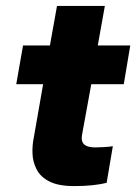

<svg xmlns="http://www.w3.org/2000/svg" viewBox="-20 -624 461 650"><path d="M231 6Q178 6 147.5 -9.5Q117 -25 104 -50.5Q91 -76 90 -104Q89 -132 94 -156L126 -339H35L58 -470H149L173 -604H335L311 -470H421L399 -339H289L258 -169Q255 -153 259 -143.5Q263 -134 274 -129.5Q285 -125 303 -125Q316 -125 332.5 -126Q349 -127 362 -129L341 -5Q321 0 293.5 3Q266 6 231 6Z"/></svg>

Font: Gantari ExtraBold
Style: Italic
Weight: 800
Italic angle: -10°
Designer: Anugrah Pasau
Foundry: Lafontype
Version: Version 1.000